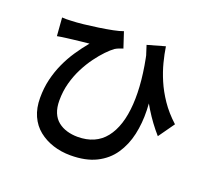

<svg xmlns="http://www.w3.org/2000/svg" viewBox="-135 -930 1271 1162"><g transform="rotate(20 500.0 -349.0)"><path d="M744 -758Q751 -711 764.5 -658.5Q778 -606 801.5 -551Q825 -496 862.5 -440.5Q900 -385 957 -333L884 -230Q830 -291 784.5 -365Q739 -439 701.5 -529Q664 -619 631 -726ZM94 -707Q120 -705 150 -707Q185 -708 230.5 -713Q276 -718 323 -725Q370 -732 410.5 -740Q451 -748 474 -757L507 -657Q497 -654 482.5 -648.5Q468 -643 457 -636Q436 -621 409.5 -593.5Q383 -566 355 -528Q327 -490 303 -443Q279 -396 264.5 -342.5Q250 -289 250 -230Q250 -184 263.5 -151.5Q277 -119 302 -99Q327 -79 359.5 -69.5Q392 -60 428 -60Q544 -60 606 -138.5Q668 -217 677.5 -360.5Q687 -504 644 -696L749 -520Q765 -438 767.5 -355Q770 -272 753.5 -198Q737 -124 697.5 -65.5Q658 -7 591 26.5Q524 60 426 60Q366 60 313.5 43Q261 26 220.5 -6.5Q180 -39 157.5 -89Q135 -139 135 -205Q135 -269 148.5 -325Q162 -381 185 -431.5Q208 -482 238.5 -527.5Q269 -573 304 -615Q283 -613 255.5 -610Q228 -607 203 -604Q178 -601 162 -599Q146 -597 132.5 -595Q119 -593 103 -590Z"/></g></svg>

Font: Noto Sans HK SemiBold
Style: Regular
Weight: 600
Version: Version 2.004-H2;hotconv 1.0.118;makeotfexe 2.5.65603